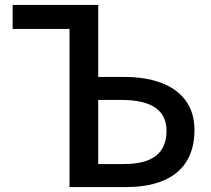

<svg xmlns="http://www.w3.org/2000/svg" viewBox="-20 -756 853 776"><path d="M261 0H491C653 0 766 -68 766 -231C766 -380 642 -445 485 -445H377V-736H31V-639H261ZM377 -93V-352H473C591 -352 653 -311 653 -228C653 -134 593 -93 480 -93Z"/></svg>

Font: Noto Sans CJK KR Medium
Style: Regular
Weight: 500
Designer: Ryoko NISHIZUKA (kana & ideographs); Paul D. Hunt (Latin, Greek & Cyrillic); Wenlong ZHANG (bopomofo); Sandoll Communica
Foundry: Adobe Systems Incorporated
Version: Version 1.004;PS 1.004;hotconv 1.0.82;makeotf.lib2.5.63406